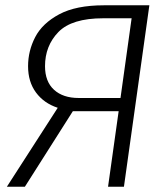

<svg xmlns="http://www.w3.org/2000/svg" viewBox="-20 -705 635 725"><path d="M544 -685 448 0H388L428 -285H255L74 0H6L198 -298Q146 -315 116 -355.5Q86 -396 86 -455Q86 -513 113 -565Q140 -617 203.5 -651Q267 -685 372 -685ZM477 -636H370Q251 -636 200.5 -584Q150 -532 150 -455Q150 -397 184 -366Q218 -335 277 -335H435Z"/></svg>

Font: Fira Sans Light
Style: Italic
Weight: 300
Italic angle: -8°
Designer: bBox Type GmbH & Carrois Corporate GbR & Edenspiekermann AG
Foundry: bBox Type GmbH & Carrois Corporate GbR & Edenspiekermann AG
Version: Version 4.301